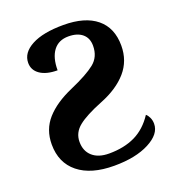

<svg xmlns="http://www.w3.org/2000/svg" viewBox="-133 -828 853 941"><g transform="rotate(-20 293.0 -357.0)"><path d="M49.8 -192.9Q49.8 -270.5 97.9 -324.5Q146 -378.4 234.9 -417Q323.7 -455.6 364.7 -488.3Q405.8 -521 405.8 -579.1Q405.8 -619.1 379.6 -641.1Q353.5 -663.1 307.1 -663.1Q255.9 -663.1 228.5 -627Q201.2 -590.8 201.2 -524.9Q143.6 -524.9 110.8 -547.4Q78.1 -569.8 78.1 -607.9Q78.1 -660.6 137.5 -692.4Q196.8 -724.1 303.2 -724.1Q415.5 -724.1 475.8 -674.6Q536.1 -625 536.1 -532.2Q536.1 -453.1 487.1 -396.7Q438 -340.3 349.6 -305.2Q261.2 -270 221.7 -238Q182.1 -206.1 182.1 -158.2Q182.1 -110.4 213.1 -82.8Q244.1 -55.2 299.8 -55.2Q378.4 -55.2 435.8 -83Q493.2 -110.8 533.2 -171.9Q542 -165 549.1 -150.4Q556.2 -135.7 556.2 -117.2Q556.2 -63.5 485.6 -26.9Q415 9.8 303.2 9.8Q182.6 9.8 116.2 -43.7Q49.8 -97.2 49.8 -192.9Z"/></g></svg>

Font: Droid Serif
Style: Bold
Weight: 700
Designer: Monotype Design team
Foundry: Monotype Imaging Inc.
Version: Version 1.03